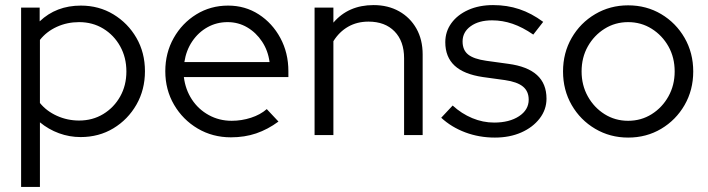

<svg xmlns="http://www.w3.org/2000/svg" viewBox="-20 -531 2786 755"><path d="M63 204V-501H136V-447Q201 -509 298 -509Q369 -509 426 -474.5Q483 -440 516.5 -382Q550 -324 550 -251Q550 -178 516.5 -119.5Q483 -61 426 -26.5Q369 8 297 8Q253 8 212 -7Q171 -22 137 -50V204ZM291 -57Q344 -57 386 -82.5Q428 -108 452.5 -151.5Q477 -195 477 -250Q477 -305 452.5 -349Q428 -393 386 -418.5Q344 -444 291 -444Q244 -444 203.5 -425.5Q163 -407 137 -374V-126Q163 -94 204 -75.5Q245 -57 291 -57Z M888 9Q816 9 757.5 -25.5Q699 -60 664.5 -119Q630 -178 630 -251Q630 -323 663 -381.5Q696 -440 752 -474.5Q808 -509 877 -509Q944 -509 997.5 -474.5Q1051 -440 1082.5 -381.5Q1114 -323 1114 -251V-228H703Q709 -179 734.5 -140Q760 -101 801 -78.5Q842 -56 891 -56Q930 -56 967 -68Q1004 -80 1029 -102L1075 -53Q1033 -22 987.5 -6.5Q942 9 888 9ZM705 -287H1040Q1034 -332 1010.5 -367.5Q987 -403 952 -423.5Q917 -444 875 -444Q832 -444 796 -424Q760 -404 736 -368.5Q712 -333 705 -287Z M1217 0V-501H1291V-442Q1350 -511 1449 -511Q1506 -511 1549.5 -486.5Q1593 -462 1617.5 -418.5Q1642 -375 1642 -317V0H1569V-302Q1569 -369 1531.5 -407.5Q1494 -446 1429 -446Q1384 -446 1349 -426Q1314 -406 1291 -369V0Z M1926 10Q1864 10 1809.5 -10.5Q1755 -31 1715 -68L1760 -116Q1795 -84 1837 -66.5Q1879 -49 1923 -49Q1983 -49 2021 -74Q2059 -99 2059 -139Q2059 -172 2036.5 -190.5Q2014 -209 1966 -216L1879 -228Q1804 -239 1767.5 -273Q1731 -307 1731 -365Q1731 -407 1755 -440Q1779 -473 1821.5 -492Q1864 -511 1919 -511Q1974 -511 2022 -495Q2070 -479 2116 -445L2077 -395Q2035 -424 1995.5 -437.5Q1956 -451 1915 -451Q1863 -451 1831 -428Q1799 -405 1799 -368Q1799 -334 1821 -316.5Q1843 -299 1892 -292L1979 -280Q2054 -270 2091.5 -236Q2129 -202 2129 -143Q2129 -100 2102 -65Q2075 -30 2029.5 -10Q1984 10 1926 10Z M2450 10Q2379 10 2320.5 -24.5Q2262 -59 2228 -118Q2194 -177 2194 -250Q2194 -323 2228 -382Q2262 -441 2320.5 -475.5Q2379 -510 2450 -510Q2522 -510 2580 -475.5Q2638 -441 2672 -382Q2706 -323 2706 -250Q2706 -177 2672 -118Q2638 -59 2580 -24.5Q2522 10 2450 10ZM2450 -56Q2501 -56 2542.5 -82Q2584 -108 2608.5 -152Q2633 -196 2633 -250Q2633 -305 2608.5 -348.5Q2584 -392 2542.5 -418Q2501 -444 2450 -444Q2399 -444 2357.5 -418Q2316 -392 2291.5 -348.5Q2267 -305 2267 -250Q2267 -196 2291.5 -152Q2316 -108 2357.5 -82Q2399 -56 2450 -56Z"/></svg>

Font: Red Hat Display Variable
Style: Regular
Weight: 400
Designer: Pentagram, MCKL
Foundry: Pentagram, MCKL
Version: Version 1.021